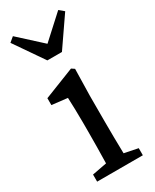

<svg xmlns="http://www.w3.org/2000/svg" viewBox="-192 -791 682 844"><g transform="rotate(-30 149.0 -369.5)"><path d="M35 0V-36L109 -50Q110 -88 110.5 -132Q111 -176 111 -210V-257Q111 -298 110 -325.5Q109 -353 108 -383L29 -392V-427L184 -488L199 -478L196 -342V-210Q196 -177 196.5 -132.5Q197 -88 198 -50L267 -36V0ZM34 -739 149 -634 264 -739 288 -719 186 -571H112L10 -719Z"/></g></svg>

Font: Source Serif Pro
Style: Regular
Weight: 400
Designer: Frank Grießhammer
Foundry: Adobe Systems Incorporated
Version: Version 2.000;PS 1.000;hotconv 16.6.51;makeotf.lib2.5.65220